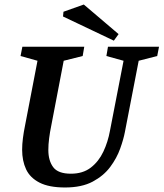

<svg xmlns="http://www.w3.org/2000/svg" viewBox="-20 -820 724 850"><path d="M268 10Q197 10 155 -11.5Q113 -33 95.5 -70.5Q78 -108 78 -157Q78 -181 81.5 -208.5Q85 -236 91 -265L146 -551L71 -572L79 -613H353L346 -572L262 -551L207 -264Q201 -235 197.5 -207.5Q194 -180 194 -156Q194 -109 215.5 -80Q237 -51 294 -51Q347 -51 382 -78Q417 -105 437.5 -148.5Q458 -192 467 -242L527 -551L451 -572L458 -613H684L676 -572L594 -551L533 -236Q527 -204 512 -162Q497 -120 468 -81Q439 -42 390.5 -16Q342 10 268 10ZM484 -640 259 -747 261 -768 351 -800 505 -669Z"/></svg>

Font: Manuale SemiBold
Style: Italic
Weight: 600
Italic angle: -11°
Designer: Eduardo Tunni / Pablo Cosgaya
Foundry: Eduardo Tunni / Pablo Cosgaya
Version: Version 1.002